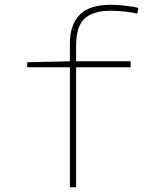

<svg xmlns="http://www.w3.org/2000/svg" viewBox="-20 -785 640 805"><path d="M273 0V-503H94V-524L273 -528V-603Q273 -681 314 -723Q355 -765 445 -765Q471 -765 506 -761Q541 -757 560 -752L556 -728Q535 -733 504.5 -736.5Q474 -740 445 -740Q371 -740 335 -707.5Q299 -675 299 -592V-528H528V-503H299V0Z"/></svg>

Font: Noto Sans Mono Thin
Style: Regular
Weight: 100
Designer: Monotype Design Team
Foundry: Monotype Imaging Inc.
Version: Version 2.014